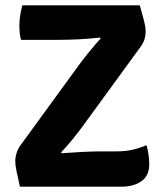

<svg xmlns="http://www.w3.org/2000/svg" viewBox="-20 -703 620 723"><path d="M279 -460.5Q293.5 -480.5 317 -509.2Q340.5 -538 359.5 -558.5L356.5 -561.5Q339 -559.5 318.5 -557.8Q298 -556 277.2 -555Q256.5 -554 237 -553.5Q217.5 -553 202.5 -553H59Q55.5 -567 54.2 -580.2Q53 -593.5 53 -606.5Q53 -627 56 -645Q59 -663 64 -683H506.5Q517 -645.5 521.8 -626.5Q526.5 -607.5 527.5 -599.2Q528.5 -591 528.5 -585Q528.5 -571.5 524.8 -557.5Q521 -543.5 511 -529L288 -223Q273.5 -203 251.5 -176.2Q229.5 -149.5 210 -129L213 -126Q245 -128.5 288 -130.8Q331 -133 363 -133H418.5Q455 -133 483 -140Q511 -147 531.5 -156.5Q536 -142 539 -122.5Q542 -103 542 -84.5Q542 -41.5 512.8 -20.8Q483.5 0 437.5 0H55Q47 -35.5 43.2 -53.5Q39.5 -71.5 38.5 -80.2Q37.5 -89 37.5 -96Q37.5 -110.5 42.2 -126.2Q47 -142 56.5 -155Z"/></svg>

Font: Signika SC
Style: Regular
Weight: 300
Designer: Anna Giedryś
Foundry: Anna Giedryś
Version: Version 2.000